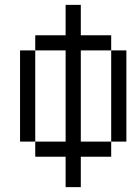

<svg xmlns="http://www.w3.org/2000/svg" viewBox="-20 -645 540 790"><path d="M250 0Q250 0 250 125H312.5Q312.5 125 312.5 0H437.5V-62.5H312.5Q312.5 -62.5 312.5 -437.5H437.5Q437.5 -437.5 437.5 -62.5H500Q500 -62.5 500 -437.5H437.5V-500H312.5Q312.5 -500 312.5 -625H250Q250 -625 250 -500H125V-437.5H62.5Q62.5 -437.5 62.5 -62.5H125V0ZM125 -62.5Q125 -62.5 125 -437.5H250Q250 -437.5 250 -62.5Z"/></svg>

Font: Unifont
Style: Regular
Weight: 500
Version: Version 15.1.04